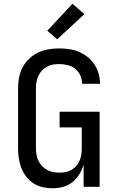

<svg xmlns="http://www.w3.org/2000/svg" viewBox="-20 -1003 640 1031"><path d="M262 8Q235 8 208.5 2Q182 -4 159.5 -18.5Q137 -33 120.5 -55Q104 -77 94.5 -101.5Q85 -126 81 -153Q77 -180 77 -206V-529Q77 -558 82.5 -587Q88 -616 101.5 -641.5Q115 -667 136.5 -687.5Q158 -708 184 -720.5Q210 -733 239 -738Q268 -743 298 -743Q325 -743 352 -739Q379 -735 404 -724.5Q429 -714 450.5 -697Q472 -680 487 -657Q502 -634 509.5 -607.5Q517 -581 517 -554V-553H421Q421 -576 411.5 -597.5Q402 -619 384 -633.5Q366 -648 343 -653.5Q320 -659 298 -659Q280 -659 263.5 -656Q247 -653 231.5 -644.5Q216 -636 204.5 -623.5Q193 -611 186 -595.5Q179 -580 176 -563Q173 -546 173 -529V-206Q173 -189 176 -172Q179 -155 186.5 -139.5Q194 -124 206 -111.5Q218 -99 233 -90.5Q248 -82 265 -79Q282 -76 299 -76Q316 -76 332.5 -79Q349 -82 363.5 -90.5Q378 -99 389.5 -112Q401 -125 407.5 -140.5Q414 -156 416.5 -172.5Q419 -189 419 -206V-319H300V-403H515V0H429V-119Q421 -92 406 -67Q391 -42 368.5 -24.5Q346 -7 318 0.5Q290 8 262 8ZM287 -792 234 -838 369 -983 433 -927Z"/></svg>

Font: Iosevka Aile Medium
Style: Regular
Weight: 500
Designer: Belleve Invis
Foundry: Belleve Invis
Version: Version 27.3.5; ttfautohint (v1.8.4)